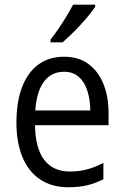

<svg xmlns="http://www.w3.org/2000/svg" viewBox="-20 -786 528 816"><path d="M252.4 -544.9Q314 -544.9 356 -513.9Q397.9 -482.9 419.7 -429Q441.4 -375 441.4 -305.7V-253.9H128.9Q129.9 -156.7 167.7 -106.9Q205.6 -57.1 276.9 -57.1Q316.9 -57.1 350.3 -66.2Q383.8 -75.2 419.4 -93.8V-24.4Q385.3 -6.8 350.3 1.5Q315.4 9.8 271 9.8Q199.2 9.8 149.7 -23.9Q100.1 -57.6 75 -119.4Q49.8 -181.2 49.8 -264.6Q49.8 -352.5 73.7 -415.5Q97.7 -478.5 143.1 -511.7Q188.5 -544.9 252.4 -544.9ZM252 -481Q198.2 -481 167 -439.2Q135.7 -397.5 129.9 -316.4H363.8Q363.3 -362.8 351.3 -400.1Q339.4 -437.5 314.9 -459.2Q290.5 -481 252 -481ZM384.3 -766.1V-756.8Q374.5 -741.7 358.2 -721.7Q341.8 -701.7 322 -680.2Q302.2 -658.7 282.2 -639.4Q262.2 -620.1 246.1 -606H194.8V-617.7Q212.4 -640.1 230 -666Q247.6 -691.9 263.2 -717.8Q278.8 -743.7 290.5 -766.1Z"/></svg>

Font: Open Sans SemiCondensed
Style: Regular
Weight: 400
Width: 4
Designer: Monotype Design Team
Foundry: Monotype Imaging Inc.
Version: Version 3.000